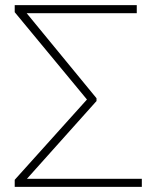

<svg xmlns="http://www.w3.org/2000/svg" viewBox="-20 -725 598 745"><path d="M530.3 0H37.1V-27.3L317.4 -338.9L37.1 -677.7V-705.1H510.7V-673.8H83.5L354.5 -343.8V-333L84.5 -31.2H530.3Z"/></svg>

Font: Pretendard GOV Thin
Style: Regular
Weight: 100
Designer: Base glyphs from Inter by Rasmus Andersson; Hangeul glyphs from Noto Sans CJK(Source Han Sans) by Jang Soo-young and Kan
Foundry: Kil Hyung-jin
Version: Version 1.309